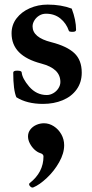

<svg xmlns="http://www.w3.org/2000/svg" viewBox="-20 -445 405 843"><path d="M51.8 -18.1Q38.1 -50.3 38.1 -126Q38.1 -134.8 55.2 -134.8Q74.7 -134.8 75.2 -127Q77.6 -100.6 107.9 -64.9Q140.1 -27.8 185.1 -27.8Q200.2 -27.8 214.1 -35.9Q228 -43.9 236.6 -57.4Q245.1 -70.8 245.1 -85Q245.1 -114.7 224.4 -134.8Q203.6 -154.8 161.1 -166Q95.7 -183.1 63.2 -216.1Q30.8 -249 30.8 -298.8Q30.8 -335.9 52.7 -364.5Q74.7 -393.1 110.8 -408.9Q147 -424.8 189 -424.8Q248.5 -424.8 294.9 -407.2Q314 -356.9 314 -314Q314 -305.2 298.8 -305.2Q282.7 -305.2 282.2 -310.1Q271 -342.8 245.1 -363.8Q219.2 -384.8 182.1 -384.8Q165.5 -384.8 152.1 -376.5Q138.7 -368.2 130.9 -355.2Q123 -342.3 123 -329.1Q123 -280.3 205.1 -259.8Q273.9 -242.2 306.4 -211.7Q338.9 -181.2 338.9 -126Q338.9 -83.5 316.4 -52.2Q293.9 -21 255.1 -4.9Q216.3 11.2 168.9 11.2Q98.1 11.2 51.8 -18.1ZM107.9 363.8Q107.9 360.8 110.4 358.9Q170.9 311.5 170.9 241.7Q170.9 231.4 156.2 227.1Q143.6 223.1 131.3 211.7Q119.1 200.2 111.1 184.8Q103 169.4 103 153.8Q103 136.7 113.3 123.5Q123.5 110.4 139.6 103.3Q155.8 96.2 173.3 96.2Q195.8 96.2 216.3 109.4Q236.8 122.6 249.3 144.8Q261.7 167 261.7 192.4Q261.7 228.5 239.7 267.3Q217.8 306.2 185.5 336.4Q153.3 366.7 126 377.9Q120.1 379.9 114 374.8Q107.9 369.6 107.9 363.8Z"/></svg>

Font: JuniusX
Style: Bold
Weight: 700
Designer: Peter S. Baker
Foundry: Briery Creek Software
Version: Version 1.004